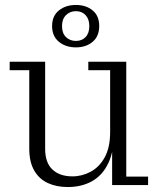

<svg xmlns="http://www.w3.org/2000/svg" viewBox="-20 -746 635 774"><path d="M253 8Q208 8 173 -8Q138 -24 118 -58.5Q98 -93 98 -146V-463H19V-497H162V-146Q162 -90 191.5 -62.5Q221 -35 272 -35Q311 -35 346 -54Q381 -73 402.5 -112.5Q424 -152 424 -214H440Q440 -137 416.5 -88Q393 -39 351 -15.5Q309 8 253 8ZM432 0V-170L424 -168V-463H336V-497H489V-34H577V0ZM286 -555Q245 -555 217.5 -577.5Q190 -600 190 -641Q190 -682 217.5 -704Q245 -726 286 -726Q327 -726 353.5 -704Q380 -682 380 -641Q380 -600 353.5 -577.5Q327 -555 286 -555ZM286 -581Q310 -581 325 -596.5Q340 -612 340 -641Q340 -669 325 -685Q310 -701 286 -701Q262 -701 246 -685Q230 -669 230 -641Q230 -612 246 -596.5Q262 -581 286 -581Z"/></svg>

Font: Montagu Slab 144pt Light
Style: Regular
Weight: 300
Designer: Florian Karsten
Foundry: Florian Karsten
Version: Version 1.000